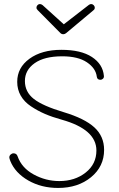

<svg xmlns="http://www.w3.org/2000/svg" viewBox="-20 -922 590 948"><path d="M293 -753Q284 -753 278 -759L166 -872Q160 -878 160 -884Q160 -891 165 -896.5Q170 -902 177 -902Q183 -902 190 -897L295 -802L419 -898Q425 -902 430 -902Q437 -902 442.5 -896.5Q448 -891 448 -884Q448 -876 441 -871L306 -758Q299 -753 293 -753ZM267 6Q184 6 119.5 -31Q55 -68 31 -127Q26 -140 26 -145Q26 -153 32.5 -159Q39 -165 47 -165Q62 -165 67 -150Q87 -93 146.5 -60.5Q206 -28 273 -28Q350 -28 403 -70Q456 -112 456 -179Q456 -283 285 -331Q238 -344 202 -359.5Q166 -375 133 -397Q100 -419 82.5 -449.5Q65 -480 65 -518Q65 -588 125.5 -632Q186 -676 283 -676Q380 -676 434 -640.5Q488 -605 493 -547Q494 -539 488.5 -533.5Q483 -528 476 -528Q460 -528 458 -543Q453 -585 409 -614.5Q365 -644 287 -644Q199 -644 151 -610Q103 -576 103 -522Q103 -468 147 -433.5Q191 -399 295 -368Q398 -337 446 -293Q494 -249 494 -182Q494 -100 429.5 -47Q365 6 267 6Z"/></svg>

Font: Comic Neue Light
Style: Regular
Weight: 300
Designer: Craig Rozynski
Foundry: Craig Rozynski
Version: Version 2.003